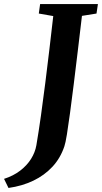

<svg xmlns="http://www.w3.org/2000/svg" viewBox="-111 -763 504 950"><path d="M-69 167 -91 122Q-44.5 107 -11 81.2Q22.5 55.5 42.8 23Q63 -9.5 69 -44.5Q80.5 -112 91.5 -190.2Q102.5 -268.5 113 -352Q123.5 -435.5 133.5 -519.8Q143.5 -604 152.5 -683.5L81 -696L87.5 -743H373.5L366.5 -696L294.5 -684.5Q284 -596.5 273.8 -510.2Q263.5 -424 253.8 -345.8Q244 -267.5 235.5 -204Q227 -140.5 220 -97.5Q213 -54.5 207.5 -39Q188 19.5 148.5 62Q109 104.5 53.8 131Q-1.5 157.5 -69 167Z"/></svg>

Font: Merriweather 28pt
Style: Bold Italic
Weight: 700
Italic angle: -7.8°
Version: Version 2.101